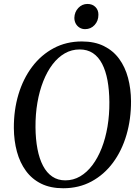

<svg xmlns="http://www.w3.org/2000/svg" viewBox="-20 -968 724 998"><path d="M308.5 10.5Q242.5 10.5 194.2 -13.2Q146 -37 114.8 -79.8Q83.5 -122.5 68 -179.5Q52.5 -236.5 52 -302.5Q51.5 -396 76 -477.5Q100.5 -559 147 -620.8Q193.5 -682.5 259 -717.5Q324.5 -752.5 405.5 -752.5Q472 -752.5 520.2 -728.5Q568.5 -704.5 599.5 -662Q630.5 -619.5 645.5 -563.2Q660.5 -507 661 -442.5Q661.5 -349.5 637.5 -267.2Q613.5 -185 567.5 -122.8Q521.5 -60.5 456 -25Q390.5 10.5 308.5 10.5ZM319.5 -30.5Q361 -30.5 396.5 -51.2Q432 -72 460.2 -109.5Q488.5 -147 508.5 -198Q528.5 -249 538.8 -310Q549 -371 548.5 -437.5Q548 -500 538.8 -550Q529.5 -600 510.8 -636.2Q492 -672.5 463 -691.8Q434 -711 394 -711Q352.5 -711 317 -690.8Q281.5 -670.5 253.2 -633.5Q225 -596.5 205 -546Q185 -495.5 174.5 -434.8Q164 -374 164.5 -306.5Q165 -244.5 174.8 -193.5Q184.5 -142.5 203.8 -106Q223 -69.5 252 -50Q281 -30.5 319.5 -30.5ZM422.5 -816.5Q406.5 -816.5 393.8 -824.2Q381 -832 373.8 -845.2Q366.5 -858.5 366.5 -875.5Q367.5 -906 387.2 -926.8Q407 -947.5 434.5 -947.5Q460.5 -947.5 476.2 -931.5Q492 -915.5 491.5 -891Q491.5 -859.5 471.8 -838Q452 -816.5 422.5 -816.5Z"/></svg>

Font: Merriweather 72pt
Style: Italic
Weight: 400
Italic angle: -7.8°
Version: Version 2.101